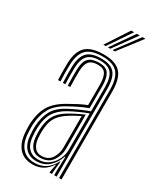

<svg xmlns="http://www.w3.org/2000/svg" viewBox="-198 -831 744 900"><g transform="rotate(30 174.5 -380.5)"><path d="M283.8 0V-474.8Q283.8 -539.5 258.9 -567.6Q234 -595.8 176.8 -595.8Q117.5 -595.8 90.9 -570.1Q64.2 -544.5 62 -485.8Q61.2 -465.2 61.6 -441.6Q62 -418 63 -395.5H49.8Q48.8 -419 48.4 -441.9Q48 -464.8 48.8 -486.2Q51 -550.8 80.8 -578.8Q110.5 -606.8 176.8 -606.8Q241.2 -606.8 269.1 -576.1Q297 -545.5 297 -474.8V0ZM257.2 0V-32L259.8 -100.5H256.8Q245.5 -64.5 218.6 -39.8Q191.8 -15 150 -15Q112.8 -15 90.8 -39.1Q68.8 -63.2 66 -108.5Q65 -122.8 64.6 -133.6Q64.2 -144.5 65 -155.5Q67.5 -203 85.8 -238Q104 -273 152.5 -299.2Q178.8 -313.2 207.5 -325.9Q236.2 -338.5 257.2 -345.8V-474.8Q257.2 -527.8 238.6 -550.6Q220 -573.5 176.8 -573.5Q131.2 -573.5 110.8 -552.9Q90.2 -532.2 88.5 -484.8Q87.8 -464.5 88.1 -441Q88.5 -417.5 89.2 -395.5H76.2Q75.2 -418 74.9 -441.9Q74.5 -465.8 75.2 -485.2Q77.2 -538.5 100.8 -561.5Q124.2 -584.5 176.8 -584.5Q227 -584.5 248.8 -559.1Q270.5 -533.8 270.5 -474.8V0ZM143.2 7Q96 7 69.5 -22.9Q43 -52.8 39.5 -106.8Q38.2 -121.5 38.1 -134.9Q38 -148.2 38.5 -157.5Q41.5 -210.8 63.9 -249.8Q86.2 -288.8 142.5 -320Q168 -334.2 187.8 -344.8Q207.5 -355.2 230.8 -364.2V-474.8Q230.8 -511.2 219.9 -531.2Q209 -551.2 176.8 -551.2Q143.8 -551.2 130 -534.9Q116.2 -518.5 115 -483.5Q114.5 -467.5 114.6 -445.8Q114.8 -424 115.8 -395.5H102.5Q101.5 -425.5 101.4 -446.2Q101.2 -467 101.8 -484.5Q103.2 -526.5 120.9 -544.4Q138.5 -562.2 176.8 -562.2Q215.8 -562.2 229.9 -540Q244 -517.8 244 -474.8V-355.2Q217 -345.2 193.1 -333.5Q169.2 -321.8 147.2 -309.5Q94.8 -280.8 74.6 -243.8Q54.5 -206.8 51.8 -156.5Q51.2 -144.2 51.5 -133Q51.8 -121.8 52.8 -107.8Q56 -57.5 80.4 -30.8Q104.8 -4 146.8 -4Q183.2 -4 208.9 -22.2Q234.5 -40.5 248 -69.5H251L245.5 -11.8V0H232V-4.5L240 -45.8H237.5Q222 -20.8 198.6 -6.9Q175.2 7 143.2 7ZM154 -26Q186.8 -26 209.6 -43Q232.5 -60 244.6 -85.4Q256.8 -110.8 256.8 -135.2V-334.5Q234.5 -326.2 207.9 -314.2Q181.2 -302.2 157.8 -289.2Q117.5 -266.2 98.8 -234.9Q80 -203.5 78 -153Q77.5 -141.5 78 -131.2Q78.5 -121 79.2 -109.8Q81.8 -68 101.6 -47Q121.5 -26 154 -26ZM156.8 -37.8Q127.8 -37.8 111.6 -57.8Q95.5 -77.8 92.5 -110.5Q90.5 -134.2 91.2 -152Q93.2 -199 109.8 -228.1Q126.2 -257.2 162.5 -279Q179.5 -289.2 201.1 -300.2Q222.8 -311.2 243.5 -320V-134Q243.5 -98.8 222.6 -68.2Q201.8 -37.8 156.8 -37.8ZM158.5 -48.5Q195.8 -48.5 213 -75.1Q230.2 -101.8 230.2 -133.2V-304.8Q213.8 -296.8 198.2 -288.1Q182.8 -279.5 167.2 -269Q135.2 -247.8 120.5 -221.9Q105.8 -196 104.5 -152.2Q103.8 -133.8 105.5 -112Q107.8 -84.5 121 -66.5Q134.2 -48.5 158.5 -48.5ZM150.8 -645 231 -767.8H246.8L163.5 -645ZM200.8 -645 292.2 -767.8H307.8L213.5 -645ZM175.8 -645 261.5 -767.8H277.2L188.5 -645Z"/></g></svg>

Font: Big Shoulders Inline Display
Style: Regular
Weight: 400
Designer: Patric King
Foundry: XO Type Co
Version: Version 1.000